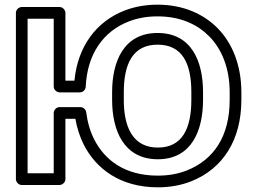

<svg xmlns="http://www.w3.org/2000/svg" viewBox="-20 -766 1089 821"><path d="M962.1 -339C962.1 -183.6 894.6 -83.6 780.3 -37.7C742.9 -22.7 701.3 -15 654.9 -15C512.8 -15 427.2 -82 382.4 -170.8C365.5 -204.2 354.2 -242.6 348.6 -286.2C346.9 -299.3 334.6 -308 323.8 -308H234.7C219.6 -308 209.7 -293.7 209.7 -283V-25H98V-686H209.7V-396C209.7 -380.9 224 -371 234.7 -371H321.6C335.2 -371 346 -382.5 346.6 -394.9C352.8 -535.9 422.6 -633.3 532.9 -675.1C569.4 -689 609.5 -696 653.8 -696C754.8 -696 827.1 -659.2 875.7 -609.5C927.9 -556.2 962.1 -475.2 962.1 -371ZM1012.1 -339V-371C1012.1 -486.2 973.9 -580.6 911.5 -644.5C853.7 -703.5 767.5 -746 653.8 -746C604.2 -746 557.8 -738 515.1 -721.9C391.9 -675.2 312.1 -567.2 298.3 -421H259.7V-711C259.7 -721.7 249.8 -736 234.7 -736H73C62.3 -736 48 -726.1 48 -711V0C48 10.7 57.9 25 73 25H234.7C245.4 25 259.7 15.1 259.7 0V-258H302.3C309 -219.6 321.1 -181.4 337.8 -148.2C390.4 -44 494.9 35 654.9 35C706.8 35 755 26.3 799 8.7C933.5 -45.3 1012.1 -167.6 1012.1 -339ZM654.9 -85C801.1 -85 848.2 -210.5 848.2 -339V-372C848.2 -501.9 800.3 -625 653.8 -625C507.8 -625 459.4 -501 459.4 -372V-339C459.4 -208.7 509 -85 654.9 -85ZM654.9 -135C630.8 -135 610.5 -139.4 592.9 -147.6C535.8 -174.5 509.4 -242.3 509.4 -339V-372C509.4 -493.9 548.6 -575 653.8 -575C759.6 -575 798.2 -494.9 798.2 -372V-339C798.2 -216.9 759.7 -135 654.9 -135Z"/></svg>

Font: Asimov
Style: WidOu
Weight: 500
Designer: Google
Version: Version 2.000980; 2014